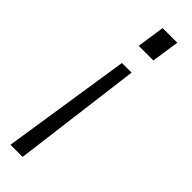

<svg xmlns="http://www.w3.org/2000/svg" viewBox="-243 -496 704 704"><g transform="rotate(45 109.0 -144.5)"><path d="M141 -297 77 204H14L91 -297ZM182 -493 166 -385H90L106 -493Z"/></g></svg>

Font: Hanken Grotesk Light
Style: Italic
Weight: 300
Italic angle: -8°
Designer: Alfredo Marco Pradil
Foundry: Hanken Design Co.
Version: Version 3.013